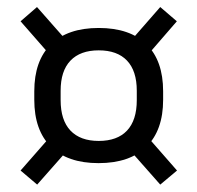

<svg xmlns="http://www.w3.org/2000/svg" viewBox="-20 -574 547 532"><path d="M253 -122Q167 -122 121 -167.5Q75 -213 75 -297.5V-321Q75 -406 121.2 -451.2Q167.5 -496.5 253.5 -496.5Q340 -496.5 386 -451.2Q432 -406 432 -321V-297.5Q432 -213 385.8 -167.5Q339.5 -122 253 -122ZM253.5 -183.5Q305 -183.5 332 -212.2Q359 -241 359 -296.5V-322.5Q359 -377.5 332 -406Q305 -434.5 253.5 -434.5Q202.5 -434.5 175.2 -406Q148 -377.5 148 -322.5V-296.5Q148 -241 175.2 -212.2Q202.5 -183.5 253.5 -183.5ZM379.5 -205.5 470.5 -101.5 424 -62.5 334 -164.5ZM173 -164.5 83 -62.5 37 -101.5 129 -206.5ZM124.5 -415 37 -515 82.5 -554.5 171.5 -453.5ZM334 -451.5 424 -554.5 470 -515 379.5 -410.5Z"/></svg>

Font: Anek Gurmukhi
Style: Regular
Weight: 400
Designer: Sarang Kulkarni (Gurmukhi), Yesha Goshar (Latin)
Foundry: Ek Type
Version: Version 1.003